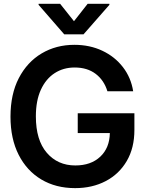

<svg xmlns="http://www.w3.org/2000/svg" viewBox="-20 -971 757 1001"><path d="M371.6 9.8Q271 9.8 195.3 -35.4Q119.6 -80.6 77.1 -164.3Q34.7 -248 34.7 -362.8Q34.7 -480 78.1 -563.7Q121.6 -647.5 197 -692.4Q272.5 -737.3 367.7 -737.3Q448.2 -737.3 513.4 -706.5Q578.6 -675.8 620.8 -621.1Q663.1 -566.4 674.3 -495.1H540Q522.5 -552.7 478.8 -585.9Q435.1 -619.1 369.1 -619.1Q310.5 -619.1 264.9 -589.6Q219.2 -560.1 193.1 -503.2Q167 -446.3 167 -364.3Q167 -240.7 223.9 -174.6Q280.8 -108.4 372.6 -108.4Q454.1 -108.4 502.7 -154.1Q551.3 -199.7 552.7 -277.3H385.3V-380.4H680.7V-293.5Q680.7 -199.7 640.9 -131.6Q601.1 -63.5 531.2 -26.9Q461.4 9.8 371.6 9.8ZM293.5 -951.2 365.7 -860.4 437 -951.2H550.3V-945.8L415.5 -792H314.9L181.2 -945.8V-951.2Z"/></svg>

Font: Inter Tight SemiBold
Style: Regular
Weight: 600
Designer: Rasmus Andersson
Foundry: rsms
Version: Version 3.004; ttfautohint (v1.8.4.7-5d5b)